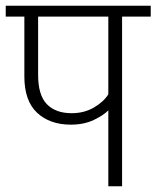

<svg xmlns="http://www.w3.org/2000/svg" viewBox="-30 -650 546 670"><path d="M496 -592H396V0H348V-265Q332 -248 297.5 -231.5Q263 -215 217 -215Q144 -215 99.5 -256.5Q55 -298 55 -383V-592H-10V-630H496ZM103 -389Q103 -318 133.5 -286.5Q164 -255 220 -255Q264 -255 298 -275Q332 -295 348 -321V-592H103Z"/></svg>

Font: Ek Mukta ExtraLight
Style: Regular
Weight: 275
Designer: Girish Dalvi and Yashodeep Gholap
Foundry: Ek Type
Version: Version 2.538;PS 1.002;hotconv 16.6.51;makeotf.lib2.5.65220;